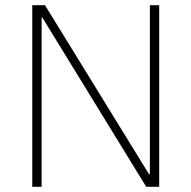

<svg xmlns="http://www.w3.org/2000/svg" viewBox="-20 -718 736 738"><path d="M143 -650H140V0H104V-698H153L553 -48H556V-698H592V0H542Z"/></svg>

Font: IBM Plex Sans Thai Looped ExtraLight
Style: Regular
Weight: 200
Designer: Mike Abbink, Paul van der Laan, Pieter van Rosmalen, Ben Mitchell, Mark Frömberg
Foundry: Bold Monday
Version: Version 1.0